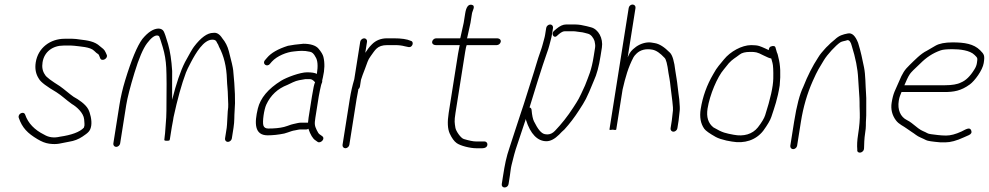

<svg xmlns="http://www.w3.org/2000/svg" viewBox="-20 -652 4362 847"><path d="M137.7 -377C133.3 -349.4 137.8 -325.4 151.3 -305C159.7 -289.2 188.2 -269.2 229.2 -245C253 -229.9 269.3 -213.1 296.9 -193.3C317.6 -181.5 348.6 -154.2 351.2 -125.6C352.6 -110.5 353.1 -101.5 352.6 -98.5C352.1 -95.5 351.3 -92.3 350.1 -89C332.3 -69.4 294.5 -56.1 244.6 -49C218.3 -42.7 195 -45.7 174.8 -58C132.3 -79 104 -108.3 91.1 -146C85 -163.8 56.7 -150.1 62.9 -132C78 -87.9 101.9 -64.1 145 -38.3C163.4 -27.3 179.5 -20.6 196.9 -18.2C234 -13.1 246.8 -20.2 285.2 -26.9C307 -30.2 326.5 -37.7 343.8 -49.4C368.1 -66 378.5 -72.9 382.4 -97.5C386.1 -120.8 378 -153.9 369 -170.6C357 -192.7 326.5 -213.1 304.6 -225C286.4 -237.5 263.5 -258.4 243.9 -272C208.4 -294.5 183.5 -311.5 178.1 -323C167.8 -337.5 164.3 -355.5 167.7 -377C175.1 -424 212.8 -451 260.2 -451H294.6C299.4 -451 304.2 -450.7 308.9 -450C333.7 -446.5 378.1 -445.4 395.2 -428C402.4 -420.7 408.5 -415.7 413.4 -413C415.2 -411.7 416.8 -409 418.1 -405L421.7 -396C428 -377.6 458 -393.9 450.9 -410L446.5 -420C440.1 -435.2 432.1 -438.5 420.9 -448C398.1 -469.5 367.1 -473.7 330.5 -478L315.6 -480C310.7 -480.7 305.2 -481 299.4 -481H265C202.4 -481 147.9 -441.5 137.7 -377Z M985.3 -26C993.2 -26 1001.4 -33.1 1002.7 -41L1010.1 -88C1015.1 -119.1 1012.9 -138.2 1015 -163C1018.8 -202.6 1016.7 -262.3 1008.7 -342.2C1007.5 -354.4 1001 -382.6 989.3 -427C983.7 -448.3 974.2 -467 960.7 -483C948.9 -501.4 936.1 -509.4 920.5 -507C894.7 -507 866.3 -486.5 835.3 -445.5C828.9 -437.1 815.9 -414.6 796.1 -378C776.4 -339.2 757.5 -283.8 739.4 -212C738.7 -227.9 739.8 -322.5 739.5 -339C736.5 -386.6 730.5 -426 721.5 -457.2C712.5 -488.4 705.9 -507.5 701.7 -514.5C697.5 -521.5 690.3 -525.3 680.3 -526C657.4 -526 633.3 -510.7 608 -480C585.1 -449.1 559.8 -388.3 532.1 -297.5C521 -261.2 512.6 -225 506.9 -189L480 -19C478.8 -11.1 484.7 -4 492.6 -4C500.6 -4 508.8 -11.1 510 -19L536.9 -189C541.9 -220.3 554 -267.7 573.3 -331.1C592.6 -394.5 611.2 -438 629 -461.5C646.8 -485 661.8 -496.3 674 -495.5C678.2 -495.2 681 -493.5 682.7 -490.5C684.3 -487.5 689.5 -471.9 698 -443.7C706.6 -415.5 711.8 -385.3 713.4 -353.1C715.1 -320.9 715.4 -257.9 714.2 -164C713.9 -142 713 -123.8 711.5 -109.3C709.2 -87.4 709.4 -68.2 706.5 -50C706.2 -44.7 705.7 -39.7 704.9 -35C704.5 -32.3 708.3 -31 716.3 -31C724.3 -31 728.5 -32.3 728.9 -35L729.1 -36H728.3C728.9 -36.7 729.3 -37.3 729.4 -38L738 -92C739.1 -99.3 740.9 -109 743.4 -121L745.6 -135C762.7 -214.3 780.9 -280 800.4 -332C803.6 -340.7 811.1 -356.1 822.8 -378.3C843.5 -417.5 878.2 -477 916.5 -477C928.6 -477 933.2 -474.2 938.2 -462C941.3 -458 943.9 -452.7 946 -446C967.7 -405.7 979.4 -357.7 981 -302C981.8 -274.8 985.1 -257.8 985.5 -226.5C985.9 -196.6 989 -188.3 984.7 -161L981.4 -102C981.2 -96.7 980.8 -92 980.1 -88L972.7 -41C971.4 -33.1 977.4 -26 985.3 -26Z M1160.7 -55C1182.7 -55 1208.8 -57.7 1234.2 -63L1250.2 -68C1261.6 -71.7 1269.8 -75.5 1281.6 -77C1291.2 -78.2 1295.7 -81 1307.1 -81H1332.1C1334.7 -81 1337.5 -82 1340.5 -84C1349.7 -57.2 1360 -40.2 1371.5 -33L1381.3 -26C1394 -17.6 1417.9 -40.5 1400.5 -52L1390.6 -59C1386.3 -61.7 1382 -67.8 1377.5 -77.5C1368.5 -97 1366.5 -102.8 1371.3 -133L1386.2 -227C1388.5 -241.9 1393.7 -264 1396.5 -276.5C1398.7 -286.1 1402.8 -288 1401.3 -297C1402.7 -301.7 1403.7 -306.3 1404.5 -311C1412.4 -344.5 1413.1 -374.5 1406.7 -401C1404.3 -411 1397.1 -423.2 1385 -437.5C1373 -451.8 1348.9 -459 1318.5 -459C1290.1 -456.5 1267.2 -453.5 1250.3 -450C1206.4 -436.1 1175.6 -418.4 1157.9 -397L1149.3 -387C1134.8 -371 1157.4 -354 1170.6 -370L1179.2 -380C1202.3 -405.4 1244.9 -422.3 1275.9 -425C1300.2 -427.6 1319.5 -430.1 1348.1 -423.5C1357.1 -421.9 1364.9 -414.4 1371.7 -401C1381.5 -386.6 1383.5 -361.6 1377.9 -326C1369.3 -330.7 1354.8 -333 1334.5 -333C1304 -333 1244.3 -310.8 1220.2 -295.9C1162.9 -260.4 1128.7 -219.5 1117.4 -173C1102.2 -109.9 1101.5 -55 1160.7 -55ZM1356.2 -227 1341.3 -133C1340 -125 1339.2 -117.7 1338.8 -111H1313.1C1304.9 -111 1298.6 -110.5 1294.7 -109.5C1277.2 -104.7 1272.4 -106.1 1249.2 -97L1233.2 -92C1213.9 -87.1 1190.4 -85 1163.5 -85C1152.2 -85 1145 -89.3 1142.1 -98C1136.6 -113.8 1144.9 -169.3 1154.7 -190.5C1173.9 -232 1205 -261 1248 -277.5C1254.5 -280.5 1262.5 -284.3 1272.1 -289C1291 -298.1 1307.4 -299.5 1327.4 -303H1347.2C1354.5 -303 1362.1 -298.3 1370 -289C1366.5 -283.7 1361.9 -263 1356.2 -227Z M1569.1 -468 1542.8 -302C1534.4 -274 1527.9 -245.3 1523.2 -216L1491.1 -13C1489.8 -5.1 1495.8 2 1503.7 2C1511.6 2 1519.8 -5.1 1521.1 -13L1553.2 -216C1555.2 -228.7 1557.5 -240.7 1559.9 -252L1561 -259C1564.8 -261.7 1567 -265.3 1567.8 -270L1572.5 -300C1576 -311.7 1582 -328 1590.3 -349C1599.9 -373.3 1602.2 -387.2 1615 -404C1634.7 -430 1642.4 -453 1688.7 -453H1723.2C1738.8 -453 1753.1 -451.3 1765.9 -447.8C1778.7 -444.3 1786.9 -443.3 1790.5 -445C1803.2 -450.9 1804.5 -469.8 1791.8 -472C1775.8 -479.3 1750.8 -483 1716.7 -483H1687.5C1660.7 -483 1638.4 -474.2 1620.8 -456.5C1605.7 -441.4 1602.5 -434.7 1591.4 -419L1599.1 -468C1600.4 -475.9 1594.4 -483 1586.5 -483C1578.6 -483 1570.4 -475.9 1569.1 -468Z M2130.1 -13C2131.3 -20.9 2125.4 -28 2117.4 -28H2106.4H2079C2068 -28 2050.4 -31.5 2026.3 -38.6C2012.2 -42.7 1991 -74.5 1989 -88.3C1985.7 -110.5 1983.3 -115.6 1989.4 -154L2032.2 -424C2034.6 -439.3 2036.8 -449 2038.7 -453H2171.7C2179.7 -453 2187.9 -460.1 2189.1 -468C2190.4 -475.9 2184.4 -483 2171.7 -483H2039.7C2040.5 -483.7 2041 -484.7 2041.2 -486L2055.5 -551L2062.2 -593C2064.2 -605.5 2080.4 -627.5 2060.2 -631C2045.9 -633.4 2036.6 -620.8 2032.2 -593L2025.5 -551L2011.5 -488C2011.1 -485.3 2010.5 -483.7 2009.7 -483H1903.7C1895.8 -483 1887.6 -475.9 1886.4 -468C1885.1 -460.1 1891.1 -453 1903.7 -453H2008.7C2008 -452.3 2007.5 -451.5 2007.4 -450.5L2000.7 -415L1959.4 -154C1953.1 -114 1954.5 -83.8 1963.7 -63.5C1973 -43.1 1983.2 -28.9 1994.5 -20.8C2011 -8.8 2053.9 2 2081.4 2H2107.4C2119.6 2 2128.4 -2.6 2130.1 -13Z M2389.6 -529 2384.8 -499C2383.9 -493 2382.3 -486.2 2380.1 -478.5C2374.5 -459.1 2372.3 -447.2 2364.9 -427C2349.3 -384.1 2342.5 -354.5 2324.2 -298.7C2304.4 -238.1 2296.3 -207.6 2278.5 -156C2265.9 -119.2 2241.2 -40.6 2228.5 -3.1C2213 42.3 2207.2 72.9 2199.3 123L2193.5 160C2192.1 168.8 2197.6 175 2206.1 175C2214.5 175 2222.1 168.8 2223.5 160L2229.3 123C2232 105.8 2232.9 91.2 2236.8 75.5C2245.2 42.5 2249.9 20.1 2264 -20C2278 -59.5 2287.3 -92.4 2300.1 -128C2299.9 -126.7 2299.9 -125 2300.3 -123C2320 -60.3 2351.9 -29 2390.6 -29C2408.2 -29 2426.8 -38.7 2446.4 -58C2454.2 -66.7 2462.3 -74.3 2470 -81C2493.2 -106.5 2514.6 -134.6 2534.4 -165.5C2562.4 -209.2 2565.6 -212.2 2600.2 -297C2612.4 -323 2622.1 -359 2629.3 -405L2635.2 -442C2641.7 -483.2 2619.6 -523.1 2587.4 -531.5L2568.2 -536.5C2551.9 -540.7 2533.4 -544 2517.8 -544H2477C2464 -544 2449.9 -537.7 2434.8 -525L2425.5 -517C2408.8 -505 2422.4 -481 2436.1 -493L2446.3 -502C2456.1 -510 2464.2 -514 2470.6 -514H2511.8C2520.3 -514 2530.1 -511.1 2540.6 -510.5C2551.3 -509.9 2564 -505.5 2572.9 -503.5C2587 -500.4 2598 -485.2 2602.8 -471L2605.2 -457.5C2606 -452.5 2606.1 -447.3 2605.2 -442L2599.3 -405C2589.1 -340 2577.2 -318.2 2560.8 -275C2531.7 -210.9 2532.5 -214.5 2509.5 -178.4C2483.7 -138.1 2455.8 -103.7 2428.3 -75C2418.1 -64.3 2406.8 -59 2394.5 -59C2390.8 -59 2387.4 -59.3 2384.3 -60C2367.5 -63.1 2352.7 -82 2335.6 -116.7C2330.7 -126.4 2327.2 -142.9 2325.1 -166C2324.8 -172.7 2321.8 -176.7 2316 -178C2327.9 -219 2374.8 -369 2391.3 -414.2C2397.3 -430.7 2401.3 -443.2 2403.3 -451.5C2406.8 -466.2 2412.5 -484.1 2414.8 -499L2419.6 -529C2420.8 -536.9 2414.9 -544 2407 -544C2399 -544 2390.8 -536.9 2389.6 -529Z M2968.2 -86 2973.6 -120 2978.4 -163C2979.6 -170.3 2978.9 -187.3 2976.5 -214L2973.3 -238C2971.9 -246 2970.6 -256.7 2969.4 -270C2967.3 -292.9 2962.2 -318.8 2959.3 -339C2954.4 -381.7 2946.5 -408.5 2935.5 -419.5C2910.6 -444.6 2889 -458.7 2867.4 -462C2856.8 -463.6 2847.7 -466.3 2833.8 -464.5C2811 -461.5 2790.5 -451.5 2772.2 -434.5C2759.3 -422.5 2756.2 -414.7 2749 -399L2783.5 -617C2784.8 -625.2 2778.7 -632 2770.4 -632C2762 -632 2754.8 -625.2 2753.5 -617L2668.6 -81C2668.2 -78.3 2673.2 -78 2683.5 -80C2693.2 -78 2698.2 -78.3 2698.6 -81L2726.5 -257C2739.1 -311.7 2751.4 -355.4 2774.7 -399.5C2777 -403.8 2781.4 -409.2 2787.9 -415.5C2804.2 -431.5 2828.4 -438.5 2858.1 -432.9C2875.2 -429.6 2892.1 -417.7 2911.5 -397C2918.2 -391.3 2924 -369.1 2928.9 -330.5C2929.8 -323.5 2931.3 -315 2933.4 -305C2936.7 -289 2940.2 -246 2943 -230L2946.1 -205C2948.6 -183 2949.5 -169.7 2948.7 -165L2943.6 -120L2938.2 -86C2937 -78.1 2942.9 -71 2950.8 -71C2958.8 -71 2967 -78.1 2968.2 -86Z M3382.4 -394C3382.8 -392 3384.5 -385.6 3387.7 -374.8C3390.8 -364 3392 -340.8 3391.3 -305.1C3390.6 -269.5 3378.6 -215.6 3355.4 -143.5C3351 -129.8 3340.3 -112 3323.3 -90C3299.2 -59.8 3260.5 -48.9 3216.7 -57.5C3181.8 -64.3 3168.9 -65.5 3127.3 -90C3104.1 -108.2 3095.5 -135.8 3101.3 -172.7C3111.1 -234.3 3144.6 -312.9 3173.3 -346C3180.2 -354 3187.5 -363 3195.1 -373C3211.6 -391.2 3224.9 -397.1 3243.2 -411.5C3252.7 -419.2 3268.1 -423 3289.4 -423C3313 -423 3320.1 -422.2 3346.2 -408.5C3363.8 -399.5 3375.8 -394.7 3382.4 -394ZM3371.3 -431C3367.6 -433 3362.6 -435.3 3356.4 -438C3334.8 -447.2 3327.2 -453 3294.1 -453C3252.2 -453 3201.4 -424.3 3173.8 -390L3150.3 -361.5C3142.8 -352.5 3134.9 -340.3 3126.5 -325C3098.2 -276.8 3079.7 -225.4 3071.1 -171C3065.5 -135.8 3070.7 -106.8 3086.8 -84C3092.9 -75.4 3109.8 -63.3 3137.5 -47.8C3148.4 -41.7 3165.3 -36.4 3184.3 -32L3208.8 -27.5C3263.9 -17.6 3314.3 -33.4 3346.9 -75C3365.9 -101.1 3377.9 -121.6 3382.8 -136.5C3397.3 -180.6 3409.8 -213.5 3419.6 -275C3424.5 -325 3422.7 -366 3414 -398C3411.8 -406.2 3411.2 -413.8 3407.5 -420L3401.7 -440C3400.1 -449 3393.1 -451.4 3380.8 -447C3375.1 -445 3372 -439.7 3371.3 -431Z M3479 6C3487 6 3495.2 -1.1 3496.4 -9L3513.2 -115C3523.4 -179.2 3540.7 -238.9 3565.2 -294.1C3587.2 -343.9 3594.5 -352.8 3614.2 -385.9C3629.5 -411.5 3666.7 -451.7 3686.6 -465C3694.8 -470.5 3708.2 -470.9 3718.6 -475C3727.2 -475 3733.5 -466.3 3737.7 -449C3753.9 -397.4 3763.8 -349.3 3765.8 -304.7C3766.6 -287.2 3767.9 -267.7 3769.6 -246.2C3773.5 -196.5 3770.8 -206.7 3772.9 -153C3773.9 -127.6 3771.3 -95.6 3765.2 -57C3761.3 -32.3 3760.2 -10.7 3761.9 8C3758.7 28.3 3791.1 24.8 3791.7 2C3792.2 -15.8 3792.6 -40.7 3796.4 -64.2C3798.7 -78.9 3799.8 -90.1 3799.7 -97.7C3799.3 -119.4 3802.1 -135.4 3801.4 -160.2C3800.6 -189 3802.7 -212 3800.5 -239C3797.6 -276.4 3798.6 -321.1 3791.5 -355.5C3784.3 -390.5 3777.6 -424.4 3765.5 -463C3753.1 -494.3 3738.8 -508 3720.1 -504.4C3697.9 -500 3681.7 -495.7 3662.6 -477.4C3648.3 -465.8 3638.4 -457 3633.4 -451C3628 -446.3 3623.1 -441.3 3618.6 -436C3607.5 -422.9 3599.1 -415.1 3589 -398C3564.8 -361.1 3542.9 -318.1 3523.6 -269C3507.9 -237 3494.4 -185.7 3483.2 -115L3466.4 -9C3465.2 -1.1 3471.1 6 3479 6Z M3969.7 -276C3977.7 -294 3984 -310.8 3994.2 -325.8C3999.1 -333 4014.4 -348.4 4039.9 -372C4066.2 -398.4 4094.8 -417.8 4130.1 -430C4139.7 -433.3 4156.8 -435 4181.3 -435C4213.3 -435 4258.5 -430.6 4279.3 -409.5C4292 -396.5 4293.4 -397.7 4289.6 -374C4288.1 -364 4284.2 -354.3 4278 -345C4260 -315.5 4240.3 -296.5 4219 -288C4203.7 -280 4179 -276 4149.7 -276ZM3957 -246H4145C4187.5 -246 4218.9 -250.8 4258.6 -279.7C4279.6 -295 4314.5 -341.8 4319.6 -373.7C4324.9 -407.2 4322 -412.1 4303.6 -430.5C4275.5 -458.5 4234.9 -465 4182 -465C4148.5 -465 4123.3 -460 4106.4 -450.1C4093.8 -442.7 4081.4 -435.4 4068.8 -428.2C4041.6 -415.3 4013.5 -385.2 3993.5 -366C3970.2 -343.7 3961.3 -329.4 3945.5 -291.5C3929.1 -252.3 3920.6 -243.6 3913.5 -199C3909 -170.4 3915.2 -144.5 3932.1 -121.5C3945.5 -103.2 3965.6 -96.2 3982.2 -83.5C3995.4 -73.4 4008.5 -66.4 4020.3 -57.1C4030.4 -48.6 4053.6 -40.4 4065.5 -33.8C4071.7 -30.3 4092.9 -27.1 4129 -24H4150.2C4172.9 -24 4200 -31.3 4231.7 -46L4254.3 -56C4264.5 -60.8 4268 -67.6 4264.5 -76.5C4258.7 -91.4 4245.6 -84.5 4221.8 -72C4195.9 -60 4173.2 -54 4153.7 -54C4128.4 -54 4105.7 -57.9 4087.5 -60C4070.2 -62 4070.8 -66.1 4051.4 -73.9C4039.9 -78.5 4024.4 -90.3 4001.3 -109.5C3994.8 -114.5 3988.1 -118.7 3981.3 -122C3951.9 -136.4 3938.6 -168.2 3944.9 -207.5C3947.9 -226.7 3952.5 -233.5 3957 -246Z"/></svg>

Font: MewTooHand
Style: CondIta
Weight: 400
Designer: Mew Too, Robert Jablonski
Version: Version 0.77